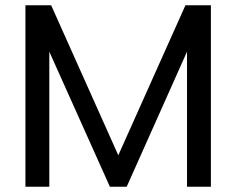

<svg xmlns="http://www.w3.org/2000/svg" viewBox="-20 -712 901 732"><path d="M77 -692H175L431 -120L687 -692H784V0H693V-515L463 0H399L168 -515V0H77Z"/></svg>

Font: Poppins
Style: Regular
Weight: 400
Designer: Ninad Kale (Devanagari), Jonny Pinhorn (Latin)
Version: Version 5.002